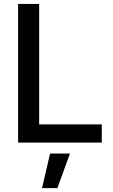

<svg xmlns="http://www.w3.org/2000/svg" viewBox="-20 -727 577 979"><path d="M72.3 -707H179.7V-92.8H499V0H72.3ZM235.4 55.7H336.9L272.5 232.4H194.3Z"/></svg>

Font: Pretendard GOV Medium
Style: Regular
Weight: 500
Designer: Base glyphs from Inter by Rasmus Andersson; Hangeul glyphs from Noto Sans CJK(Source Han Sans) by Jang Soo-young and Kan
Foundry: Kil Hyung-jin
Version: Version 1.309